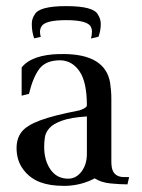

<svg xmlns="http://www.w3.org/2000/svg" viewBox="-20 -602 465 628"><path d="M195.8 5.9H188Q143.1 5.9 111.8 -5.9Q77.6 -18.6 55.9 -47.9Q34.2 -77.1 34.2 -117.7Q34.2 -149.4 50.8 -170.7Q67.4 -191.9 111.3 -208.3Q155.3 -224.6 235.8 -240.2Q240.7 -240.7 247.1 -243.7Q263.2 -250 264.2 -256.8Q264.2 -334.5 239.5 -369.6Q214.8 -404.8 175.3 -404.8Q129.4 -404.3 108.6 -376.7Q87.9 -349.1 74.7 -294.9L50.8 -289.1V-381.3Q84 -423.3 175.8 -425.3V-424.8L186 -425.3Q324.7 -425.3 340.3 -330.6Q344.2 -304.7 344.2 -278.3V-73.7Q344.2 -51.3 350.6 -40Q360.8 -22.9 385.7 -22.9H402.3L397 1Q372.1 1 341.6 -2Q311 -4.9 289.6 -18.6Q246.1 4.4 195.8 5.9ZM203.1 -17.6Q229 -17.6 246.6 -40.8Q264.2 -64 264.2 -99.1V-221.2Q211.9 -217.8 183.1 -207.5Q154.3 -197.3 141.6 -182.9Q128.9 -168.5 126.7 -152.3Q124.5 -136.2 124.5 -121.6Q124.5 -77.1 145.3 -47.4Q166 -17.6 203.1 -17.6ZM196.3 -582Q286.6 -582 300.3 -554.2Q309.6 -540.5 309.6 -523.4Q309.6 -502.4 302.2 -481.9L277.3 -476.1Q280.8 -486.3 280.8 -499.5Q280.8 -505.9 278.3 -511.7Q270 -536.1 196.8 -536.1Q127.4 -536.1 115.7 -515.6Q110.8 -507.3 110.8 -497.6Q110.8 -490.7 113.3 -481.4L91.8 -476.6Q84 -497.6 84 -523.9Q84 -541 93.3 -554.2Q107.4 -582 196.3 -582Z"/></svg>

Font: Quaaykop
Style: Regular
Weight: 400
Designer: Tup Wanders
Foundry: Free font, DO NOT SELL
Version: Version 1.00;July 31, 2023;FontCreator 11.5.0.2430 64-bit